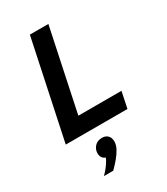

<svg xmlns="http://www.w3.org/2000/svg" viewBox="-241 -817 1052 1213"><g transform="rotate(-30 285.0 -211.0)"><path d="M35.5 0 186.5 -715H321.5L195.7 -118.3H510.2L485.6 0ZM212.7 293H144.9Q174.1 264 195 232.3Q216 200.5 219.3 179L233.8 200.5Q210.1 200.5 195.7 186.5Q181.3 172.5 181.3 149Q181.3 120.9 200.5 99.1Q219.7 77.2 254.8 77.2Q280.3 77.2 295.9 92.5Q311.6 107.9 311.6 136.6Q311.6 161.2 297 188.3Q282.4 215.4 259.9 242.1Q237.3 268.9 212.7 293Z"/></g></svg>

Font: Wix Madefor Text
Style: Italic
Weight: 400
Italic angle: -12°
Designer: Dalton Maag Ltd
Foundry: Dalton Maag Ltd
Version: Version 3.100